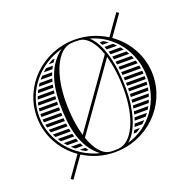

<svg xmlns="http://www.w3.org/2000/svg" viewBox="-129 -789 968 979"><g transform="rotate(-20 355.0 -299.5)"><path d="M490.3 -548H471.2C474.3 -542.9 477.2 -537.6 479.9 -532H514.9C507 -537.8 498.8 -543.1 490.3 -548ZM532.4 -518H486.4C488.7 -512.8 490.9 -507.5 492.9 -502H549.3C543.9 -507.6 538.3 -512.9 532.4 -518ZM561.9 -488H497.9C499.6 -482.8 501.3 -477.4 502.9 -472H574.3C570.4 -477.5 566.2 -482.8 561.9 -488ZM583.8 -458H506.7C508.1 -452.8 509.3 -447.4 510.6 -442H593.1C590.1 -447.5 587 -452.8 583.8 -458ZM600.1 -428H513.5C514.6 -422.7 515.6 -417.4 516.5 -412H607.1C604.9 -417.4 602.6 -422.8 600.1 -428ZM612.2 -398H518.7C519.5 -392.7 520.2 -387.4 520.9 -382H617.1C615.6 -387.4 614 -392.7 612.2 -398ZM620.6 -368H522.5C523.1 -362.7 523.6 -357.4 524 -352H623.7C622.8 -357.4 621.8 -362.7 620.6 -368ZM625.7 -338H525.1C525.5 -332.7 525.8 -327.4 526 -322H627.2C626.9 -327.4 626.4 -332.7 625.7 -338ZM627.9 -308H526.6C526.7 -302.7 526.8 -297.4 526.9 -292H627.9C628 -294.7 628 -297.3 628 -300C628 -302.7 628 -305.3 627.9 -308ZM532.7 -82C538.6 -87.1 544.2 -92.4 549.6 -98H497.5C495.4 -92.5 493.2 -87.2 490.9 -82ZM515.2 -68H484.2C481.4 -62.5 478.4 -57.1 475.2 -52H490.5C499.1 -56.9 507.3 -62.2 515.2 -68ZM612.2 -202C614 -207.3 615.6 -212.6 617.1 -218H524.1C523.5 -212.6 522.9 -207.3 522.3 -202ZM607.1 -188H520.4C519.5 -182.6 518.7 -177.3 517.7 -172H600.2C602.7 -177.2 605 -182.6 607.1 -188ZM593.2 -158H514.9C513.8 -152.6 512.5 -147.3 511.2 -142H583.9C587.2 -147.2 590.3 -152.6 593.2 -158ZM574.5 -128H507.5C505.9 -122.6 504.3 -117.2 502.5 -112H562.1C566.5 -117.2 570.6 -122.5 574.5 -128ZM627.2 -278H527C527 -272.6 526.9 -267.3 526.8 -262H625.7C626.4 -267.3 626.9 -272.6 627.2 -278ZM623.7 -248H526.2C526 -242.6 525.6 -237.3 525.3 -232H620.6C621.8 -237.3 622.8 -242.6 623.7 -248ZM226.6 -548H215.1C205.9 -543.1 197.1 -537.8 188.5 -532H215.1C218.7 -537.5 222.5 -542.8 226.6 -548ZM206.5 -518H169.4C163 -512.9 156.8 -507.6 150.9 -502H198C200.7 -507.4 203.5 -512.8 206.5 -518ZM191.7 -488H137C132.2 -482.8 127.5 -477.5 123.1 -472H185.6C187.5 -477.4 189.5 -482.8 191.7 -488ZM181 -458H112.6C108.9 -452.8 105.4 -447.5 102.1 -442H176.5C177.9 -447.4 179.4 -452.7 181 -458ZM173.3 -428H94.1C91.3 -422.8 88.6 -417.4 86.2 -412H170.2C171.1 -417.4 172.2 -422.7 173.3 -428ZM168 -398H80.3C78.3 -392.7 76.4 -387.4 74.7 -382H166.1C166.6 -387.4 167.3 -392.7 168 -398ZM164.8 -368H70.6C69.3 -362.7 68.1 -357.4 67 -352H163.8C164 -357.4 164.4 -362.7 164.8 -368ZM163.2 -338H64.7C63.9 -332.7 63.3 -327.4 62.9 -322H163C163 -327.4 163.1 -332.7 163.2 -338ZM210.7 -82C207.7 -87.2 204.9 -92.6 202.3 -98H151.1C157 -92.4 163.2 -87.1 169.6 -82ZM219.2 -68H188.6C197.1 -62.2 206 -56.9 215.1 -52H230.5C226.5 -57.2 222.7 -62.5 219.2 -68ZM171.2 -202C170.3 -207.3 169.6 -212.6 168.9 -218H74.8C76.5 -212.6 78.4 -207.3 80.5 -202ZM173.7 -188H86.4C88.8 -182.6 91.5 -177.2 94.3 -172H177C175.8 -177.3 174.7 -182.6 173.7 -188ZM180.4 -158H102.3C105.6 -152.5 109.1 -147.2 112.8 -142H185C183.4 -147.3 181.9 -152.6 180.4 -158ZM189.7 -128H123.4C127.8 -122.5 132.4 -117.2 137.2 -112H196C193.8 -117.3 191.7 -122.6 189.7 -128ZM163.1 -308H62.1C62 -305.3 62 -302.7 62 -300C62 -297.3 62 -294.7 62.1 -292H163.4C163.2 -297.3 163.1 -302.7 163.1 -308ZM163.9 -278H62.9C63.3 -272.6 63.9 -267.3 64.7 -262H164.7C164.4 -267.3 164.1 -272.6 163.9 -278ZM165.7 -248H67.1C68.1 -242.6 69.3 -237.3 70.7 -232H167.2C166.6 -237.3 166.1 -242.6 165.7 -248ZM277.4 -583C198.2 -525.5 173 -427.7 173 -320C173 -196.6 193.4 -82.7 280.5 -16.2C150.6 -48.6 52 -163.8 52 -300C52 -435.1 149 -549.5 277.4 -583ZM429.5 -583.8C555.9 -549.6 638 -435 638 -300C638 -166.2 557.6 -52.4 432.6 -17C487.6 -61.9 517 -165.7 517 -280C517 -413.5 486.7 -535.1 429.5 -583.8ZM40 -300C40 -198.3 91.5 -108.1 170.6 -52.7L93.9 55.7L106.1 64.3L183.1 -44.4C232.6 -13.2 291.6 5 355 5C528.9 5 670 -131.6 670 -300C670 -401.7 618.5 -491.9 539.4 -547.3L616.1 -655.7L603.9 -664.3L526.9 -555.6C477.4 -586.8 418.4 -605 355 -605C181.1 -605 40 -468.4 40 -300ZM481.3 -465.4C496.6 -413.6 505 -349.6 505 -280C505 -130.7 453.8 -11.1 375 -5.6C368.4 -5.2 361.7 -5 355 -5C348.3 -5 341.6 -5.2 335 -5.6C292.1 -7.9 257.2 -50.4 234.3 -116.7ZM475.6 -483.3 228.7 -134.6C213.4 -186.4 205 -250.4 205 -320C205 -469.3 256.2 -588.9 335 -594.4C341.6 -594.8 348.3 -595 355 -595C361.7 -595 368.4 -594.8 375 -594.4C417.9 -592.1 452.8 -549.6 475.6 -483.3Z"/></g></svg>

Font: SortefaxS02
Style: Medium
Weight: 500
Designer: gluk
Foundry: gluk
Version: Version 0.261